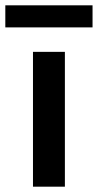

<svg xmlns="http://www.w3.org/2000/svg" viewBox="-54 -702 368 722"><path d="M190 0H70V-507H190ZM294 -599H-34V-682H294Z"/></svg>

Font: Hind Madurai SemiBold
Style: Regular
Weight: 600
Designer: Jyotish Sonowal
Foundry: Indian Type Foundry
Version: Version 1.001;PS 1.0;hotconv 1.0.86;makeotf.lib2.5.63406; tt